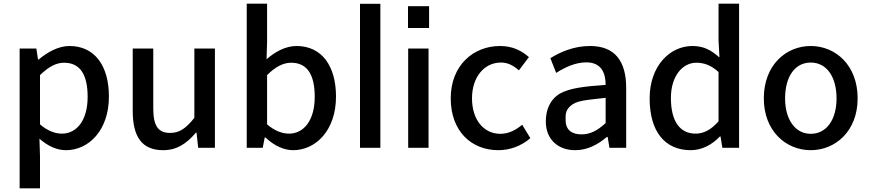

<svg xmlns="http://www.w3.org/2000/svg" viewBox="-20 -815 4786 1056"><path d="M180 -548H88V221H200V45L197 -52C244 -11 293 11 343 11C467 11 579 -97 579 -284C579 -452 502 -562 362 -562C301 -562 241 -528 193 -488H189ZM321 -80C286 -80 244 -93 200 -131V-402C248 -448 289 -470 332 -470C424 -470 462 -400 462 -282C462 -152 401 -80 321 -80Z M877 11C953 11 1006 -25 1057 -85H1061L1070 -2H1162V-548H1049V-167C1003 -109 967 -84 916 -84C851 -84 823 -121 823 -218V-548H710V-204C710 -64 760 11 877 11Z M1592 11C1716 11 1828 -97 1828 -284C1828 -452 1750 -562 1611 -562C1550 -562 1493 -530 1446 -489L1449 -586V-795H1337V-2H1425L1436 -59H1440C1487 -14 1541 11 1592 11ZM1570 -80C1535 -80 1493 -93 1449 -131V-402C1495 -448 1538 -470 1581 -470C1673 -470 1711 -400 1711 -282C1711 -152 1650 -80 1570 -80Z M2072 -794H1960V-2H2072Z M2340 -661V-781H2224V-661ZM2225 -548V-2H2337V-548Z M2721 11C2785 11 2847 -12 2897 -55L2852 -129C2819 -101 2779 -79 2732 -79C2640 -79 2576 -157 2576 -274C2576 -392 2644 -471 2735 -471C2774 -471 2803 -455 2834 -428L2889 -501C2850 -535 2801 -562 2730 -562C2585 -562 2459 -457 2459 -274C2459 -94 2572 11 2721 11Z M3143 11C3211 11 3267 -19 3318 -62H3322L3332 -2H3424V-331C3424 -479 3362 -562 3225 -562C3138 -562 3063 -530 3007 -495L3039 -414C3087 -445 3145 -472 3205 -472C3287 -472 3311 -414 3311 -348C3197 -340 3114 -331 3059 -300C3002 -265 2982 -207 2982 -146C2982 -50 3048 11 3143 11ZM3178 -76C3129 -76 3091 -97 3091 -154C3091 -177 3087 -204 3116 -231C3152 -264 3204 -264 3311 -277V-138C3265 -96 3226 -76 3178 -76Z M3779 11C3843 11 3898 -21 3939 -64H3943L3953 -2H4045V-795H3932V-593L3937 -499C3892 -538 3853 -562 3788 -562C3665 -562 3553 -453 3553 -274C3553 -90 3638 11 3779 11ZM3806 -80C3718 -80 3670 -150 3670 -276C3670 -396 3733 -470 3810 -470C3851 -470 3890 -457 3932 -419V-148C3892 -102 3851 -80 3806 -80Z M4439 11C4575 11 4697 -94 4697 -274C4697 -457 4575 -562 4439 -562C4303 -562 4181 -457 4181 -274C4181 -94 4303 11 4439 11ZM4439 -79C4354 -79 4298 -157 4298 -274C4298 -392 4351 -471 4439 -471C4527 -471 4581 -392 4581 -274C4581 -157 4526 -79 4439 -79Z"/></svg>

Font: Bithumb Trading Sans Medium
Style: Regular
Weight: 500
Designer: Ham Hyungwon
Foundry: Bithumb
Version: Version 1.200;FEAKit 1.0